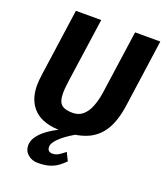

<svg xmlns="http://www.w3.org/2000/svg" viewBox="-175 -863 1054 1231"><g transform="rotate(20 351.5 -247.0)"><path d="M303 8Q179.5 8 118.2 -49.5Q57 -107 56 -211Q56 -228.5 57.8 -248.8Q59.5 -269 63 -292L127 -747H300L238 -313Q236 -293.5 233 -271.2Q230 -249 230 -222Q230 -168 253 -146.5Q276 -125 330 -125Q372.5 -125 400.5 -150Q428.5 -175 444.8 -217Q461 -259 469 -310L531 -747H703L639 -292Q624 -182.5 585 -118Q545.5 -52 476.8 -22Q408 8 303 8ZM229.5 253Q190 253 162.2 229.2Q134.5 205.5 134.5 168Q134.5 139 151 113Q167.5 87 193.8 65Q220 43 249.8 25.8Q279.5 8.5 306.5 -3L345.5 -19.5L396.5 0Q330 39 296.8 72.2Q263.5 105.5 263.5 129Q263.5 149 272.8 157Q282 165 297.5 165Q321.5 165 340 153.2Q358.5 141.5 381.5 123L408.5 178Q386.5 200.5 363 217.2Q339.5 234 307.8 243.5Q276 253 229.5 253Z"/></g></svg>

Font: Merriweather Sans ExtraBold
Style: Italic
Weight: 800
Italic angle: -7.5°
Designer: Eben Sorkin
Foundry: Eben Sorkin
Version: Version 2.001; ttfautohint (v1.8.3)